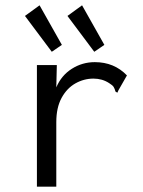

<svg xmlns="http://www.w3.org/2000/svg" viewBox="-20 -702 540 723"><path d="M458 -418 426 -362 422 -353 415 -357Q412 -368 408 -374.5Q404 -381 391 -389Q365 -406 332 -406Q296 -406 264 -388Q232 -370 212 -333.5Q192 -297 192 -242V1H119V-457H194L192 -373Q211 -418 250.5 -443Q290 -468 337 -468Q410 -468 458 -418ZM74 -642 129 -682 213 -533 175 -507ZM234 -642 289 -682 373 -533 335 -507Z"/></svg>

Font: Vazir Code
Style: Code
Weight: 400
Foundry: DejaVu fonts team - Redesigned by Saber Rastikerdar
Version: Version 1.1.2